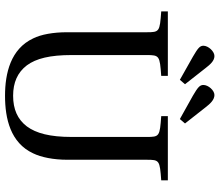

<svg xmlns="http://www.w3.org/2000/svg" viewBox="-76 -804 894 783"><g transform="rotate(90 371.5 -413.0)"><path d="M167 -795C167 -780 178 -772 212 -752L306 -699L324 -720L258 -804C244 -822 229 -840 209 -840C190 -840 167 -815 167 -795ZM327 -795C327 -780 337 -772 371 -752L466 -699L484 -720L418 -804C404 -822 388 -840 368 -840C349 -840 327 -815 327 -795ZM27 -623C110 -617 112 -616 112 -563V-238C112 -183 121 -133 137 -101C180 -9 279 14 371 14C464 14 563 -8 606 -101C622 -134 632 -184 632 -240V-563C632 -616 634 -617 716 -623V-650H454V-623C537 -617 539 -616 539 -563V-258C539 -169 524 -113 496 -75C467 -37 426 -19 371 -19C317 -19 276 -37 247 -75C219 -113 205 -169 205 -258V-563C205 -616 208 -617 290 -623V-650H27Z"/></g></svg>

Font: erewhon
Style: Regular
Weight: 400
Version: Version 1.0.0